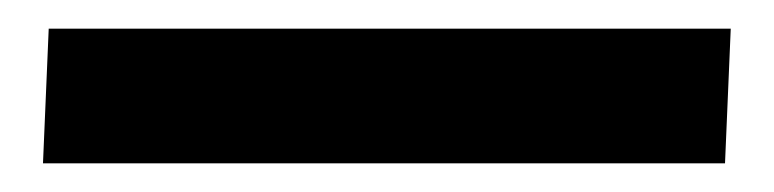

<svg xmlns="http://www.w3.org/2000/svg" viewBox="-20 32 540 134"><path d="M490 52 486 146H10L14 52Z"/></svg>

Font: Kilde Sans Black
Style: Regular
Weight: 900
Italic angle: -3°
Designer: Paul D. Hunt
Foundry: Adobe Systems Incorporated
Version: Version 1.050;PS Version 1.000;hotconv 1.0.70;makeotf.lib2.5